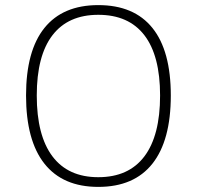

<svg xmlns="http://www.w3.org/2000/svg" viewBox="-20 -726 771 752"><path d="M365 6Q226 6 154 -85Q82 -176 82 -352Q82 -527 154 -616.5Q226 -706 365 -706Q505 -706 577 -616.5Q649 -527 649 -352Q649 -176 577 -85Q505 6 365 6ZM365 -32Q484 -32 545.5 -113.5Q607 -195 607 -352Q607 -508 545.5 -588Q484 -668 365 -668Q247 -668 185.5 -588Q124 -508 124 -352Q124 -195 185.5 -113.5Q247 -32 365 -32Z"/></svg>

Font: Asap Thin
Style: Regular
Weight: 250
Designer: Pablo Cosgaya
Foundry: Omnibus-Type
Version: Version 3.001